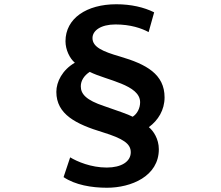

<svg xmlns="http://www.w3.org/2000/svg" viewBox="-20 -804 1040 903"><path d="M679 -653 705 -746C657 -770 596 -784 527 -784C388 -784 288 -718 288 -610C288 -570 308 -529 332 -509C273 -475 245 -419 245 -372C245 -266 338 -220 463 -182C560 -152 595 -128 595 -88C595 -44 551 -16 482 -16C408 -16 343 -44 310 -64L279 29C334 66 411 79 483 79C597 79 727 25 727 -102C727 -151 701 -189 680 -206C724 -238 754 -287 754 -346C754 -455 668 -502 545 -538C462 -562 415 -583 415 -625C415 -660 454 -689 523 -689C594 -689 646 -671 679 -653ZM360 -398C360 -425 376 -449 402 -466C481 -426 639 -406 639 -323C639 -296 626 -269 604 -255C581 -267 533 -283 470 -305C385 -333 360 -362 360 -398Z"/></svg>

Font: Noto Sans JP
Style: Bold
Weight: 700
Designer: Ryoko NISHIZUKA  (kana, bopomofo & ideographs); Paul D. Hunt (Latin, Greek & Cyrillic); Sandoll Communications , Soo-you
Foundry: Adobe
Version: Version 2.002;hotconv 1.0.116;makeotfexe 2.5.65601